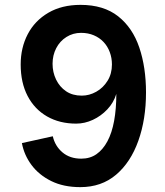

<svg xmlns="http://www.w3.org/2000/svg" viewBox="-20 -762 676 789"><path d="M311 -742Q406 -742 465.5 -695Q525 -648 552.5 -566.5Q580 -485 580 -382Q580 -272 548.5 -183.5Q517 -95 457 -44Q397 7 310 7Q241 7 190.5 -18Q140 -43 109.5 -84Q79 -125 70 -174L197 -202Q206 -162 236.5 -136Q267 -110 314 -110Q350 -110 376.5 -128.5Q403 -147 421.5 -181.5Q440 -216 449 -265.5Q458 -315 458 -376Q447 -340 421 -312.5Q395 -285 361.5 -269.5Q328 -254 293 -254Q225 -254 173.5 -283.5Q122 -313 93.5 -367.5Q65 -422 65 -497Q65 -566 94 -621.5Q123 -677 178.5 -709.5Q234 -742 311 -742ZM313 -627Q280 -627 253 -610Q226 -593 211 -564Q196 -535 196 -500Q196 -465 210.5 -435Q225 -405 251.5 -387Q278 -369 316 -369Q347 -369 375.5 -385Q404 -401 422 -430Q440 -459 440 -497Q440 -524 431 -548Q422 -572 405.5 -589.5Q389 -607 365.5 -617Q342 -627 313 -627Z"/></svg>

Font: Parkinsans SemiBold
Style: Regular
Weight: 600
Designer: Red Stone, Indian Type Foundry
Foundry: Indian Type Foundry
Version: Version 1.000